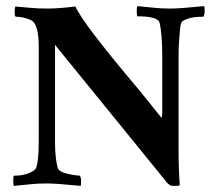

<svg xmlns="http://www.w3.org/2000/svg" viewBox="-20 -604 699 628"><path d="M30.7 -582.7Q52 -581.3 76 -578.7Q100 -576 135.3 -576Q170.7 -576 226.7 -582.7Q250.7 -528 424 -322.7Q468 -269.3 508 -218.7Q510.7 -222.7 510.7 -233.3V-418.7Q510.7 -494.7 501.3 -532Q492 -550.7 429.3 -550.7Q428 -550.7 427.3 -564Q426.7 -577.3 429.3 -584Q460 -581.3 483.3 -578.7Q506.7 -576 537.3 -576Q568 -576 648 -584Q649.3 -580 649.3 -568Q649.3 -556 645.3 -549.3Q612 -549.3 594 -542.7Q576 -536 573.3 -530.7Q570.7 -525.3 569.3 -512Q568 -498.7 566.7 -482.7Q564 -450.7 564 -421.3V-122.7Q564 -50.7 568 1.3Q565.3 4 557.3 4H545.3Q532 4 518.7 -16L160 -457.3V-138.7Q160 -85.3 169.3 -53.3Q176 -37.3 228 -30.7Q238.7 -29.3 241.3 -29.3Q245.3 -22.7 245.3 -11.3Q245.3 0 244 4Q164 -4 133.3 -4Q102.7 -4 79.3 -1.3Q56 1.3 25.3 4Q22.7 -2.7 23.3 -16Q24 -29.3 25.3 -29.3Q53.3 -29.3 73.3 -37.3Q93.3 -45.3 97.3 -53.3Q106.7 -74.7 106.7 -141.3V-452Q106.7 -528 80 -538.7Q56 -549.3 32 -549.3Q28 -549.3 28 -564.7Q28 -580 30.7 -582.7Z"/></svg>

Font: Ramaraja
Style: Regular
Weight: 400
Designer: Appaji Ambarisha Darbha
Foundry: Andhrapradesh Society for Knowledge Networks
Version: Version 1.0.4; ttfautohint (v1.2.25-373a) -l 7 -r 28 -G 50 -